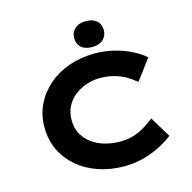

<svg xmlns="http://www.w3.org/2000/svg" viewBox="-129 -1052 1194 1191"><g transform="rotate(-15 468.0 -456.0)"><path d="M526.1 10Q437.2 10 361.1 -15.8Q284.9 -41.6 227.7 -90.1Q170.4 -138.7 138.9 -205Q107.4 -271.3 107.4 -352.9Q107.4 -432.7 140.1 -498.4Q172.7 -564 229.6 -612.8Q286.4 -661.6 362.6 -687.8Q438.8 -714 526.4 -714Q589.2 -714 648.2 -699.6Q707.1 -685.2 757.3 -660.2Q807.5 -635.2 842.3 -604.6L743.6 -473Q717.2 -496.1 684.1 -515.5Q651.1 -534.8 609.9 -546.4Q568.8 -558.1 517.2 -558.1Q473.3 -558.1 431.5 -544.1Q389.6 -530.1 355.8 -503.9Q322 -477.8 301.8 -439Q281.7 -400.3 281.7 -351.1Q281.7 -300.6 302.6 -262.2Q323.5 -223.9 359.9 -197.4Q396.4 -170.9 442.3 -157.9Q488.3 -144.8 538.4 -144.8Q591.1 -144.8 632.2 -158.8Q673.4 -172.8 705.2 -193.7Q737.1 -214.5 762 -233.1L842.2 -100.6Q813.4 -77 764.9 -51Q716.4 -25 655.1 -7.5Q593.8 10 526.1 10ZM524.1 -756.1Q478.2 -756.1 453.4 -778.1Q428.7 -800.2 428.7 -838.9Q428.7 -873.7 453.7 -897.7Q478.8 -921.7 524.1 -921.7Q570 -921.7 594.8 -899.7Q619.5 -877.7 619.5 -838.9Q619.5 -804.2 594.5 -780.1Q569.4 -756.1 524.1 -756.1Z"/></g></svg>

Font: Lexend Tera
Style: Regular
Weight: 400
Designer: Bonnie Shaver-Troup, Thomas Jockin
Foundry: Lexend
Version: Version 1.007